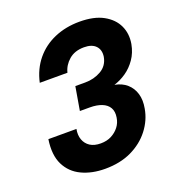

<svg xmlns="http://www.w3.org/2000/svg" viewBox="-131 -823 885 945"><g transform="rotate(-20 312.0 -350.0)"><path d="M261 12Q192 12 139 -13Q86 -38 60.5 -89.5Q35 -141 47 -221H194Q188 -190 197 -165.5Q206 -141 227.5 -127Q249 -113 283 -113Q315 -113 339 -125.5Q363 -138 379 -158.5Q395 -179 399 -206Q404 -236 392.5 -256.5Q381 -277 355 -287.5Q329 -298 292 -298H240L261 -421H313Q359 -421 396.5 -442.5Q434 -464 442 -509Q447 -544 427 -565Q407 -586 366 -586Q317 -586 286.5 -559.5Q256 -533 247 -496H102Q117 -564 157 -612.5Q197 -661 256.5 -686.5Q316 -712 388 -712Q464 -712 512 -685.5Q560 -659 580 -616Q600 -573 591 -521Q583 -478 560.5 -445.5Q538 -413 507.5 -392Q477 -371 444 -361Q482 -354 507 -332Q532 -310 542 -276.5Q552 -243 544 -200Q534 -142 496.5 -93.5Q459 -45 399.5 -16.5Q340 12 261 12Z"/></g></svg>

Font: DM Sans 9pt Black
Style: Italic
Weight: 900
Italic angle: -10°
Version: Version 4.004;gftools[0.9.30]